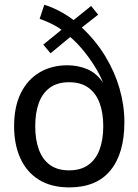

<svg xmlns="http://www.w3.org/2000/svg" viewBox="-20 -792 589 817"><path d="M273.9 -442.1Q323.7 -442.1 355.8 -419.1Q387.9 -396 403.7 -354Q419.4 -312 419.4 -254.9Q419.4 -198 403.8 -155.8Q388.2 -113.5 356 -90.3Q323.7 -67.1 273.9 -67.1Q224.4 -67.1 192.5 -90.3Q160.6 -113.5 145.3 -155.8Q129.9 -198 129.9 -254.9Q129.9 -312 145.3 -354Q160.6 -396 192.6 -419.1Q224.6 -442.1 273.9 -442.1ZM266.6 -514.2Q199.7 -514.2 148.6 -484Q97.4 -453.9 68.7 -396Q40 -338.1 40 -254.9Q40 -177.5 66.5 -118.8Q93 -60.1 145.4 -27.3Q197.8 5.4 274.9 5.4Q390.9 5.4 450.1 -67.1Q509.3 -139.6 509.3 -272.2Q509.3 -343.5 488.8 -414.9Q468.3 -486.3 428 -552.7Q387.7 -619.1 328.1 -675L397.7 -729.5L367.7 -766.6L293.2 -706.5Q263.2 -729.2 229.5 -746.6Q195.8 -763.9 168.5 -771.7L148.7 -711.9Q170.9 -704.3 196.5 -692.1Q222.2 -679.9 241.7 -665.3L164.1 -602.1L195.1 -565.2L278.8 -634.5Q303.5 -614 330.2 -582.4Q356.9 -550.8 380.4 -513.9Q403.8 -477.1 418.7 -440.2Q390.1 -481.4 351 -497.8Q311.8 -514.2 266.6 -514.2Z"/></svg>

Font: Estedad-FD-VF Thin
Style: Regular
Weight: 100
Designer: Amin Abedi
Version: Version 5.0